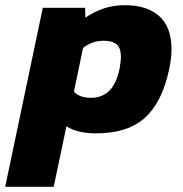

<svg xmlns="http://www.w3.org/2000/svg" viewBox="-76 -504 704 740"><path d="M-56 216 89 -474H252L253 -436Q287 -459 324 -471.5Q361 -484 407 -484Q490 -484 537.5 -442Q585 -400 585 -314Q585 -279 576 -237Q549 -110 482.5 -50Q416 10 294 10Q224 10 180 -17L131 216ZM275 -127Q316 -127 344 -153Q372 -179 385 -240Q387 -253 388.5 -264Q390 -275 390 -285Q390 -319 373.5 -333Q357 -347 324 -347Q278 -347 244 -319L209 -151Q230 -127 275 -127Z"/></svg>

Font: Kanit
Style: Bold Italic
Weight: 700
Italic angle: -12°
Designer: Katatrad Team
Foundry: CadsonDemak
Version: Version 2.000; ttfautohint (v1.8.3)